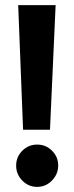

<svg xmlns="http://www.w3.org/2000/svg" viewBox="-20 -722 288 749"><path d="M197 -702 175 -216H70L51 -702ZM43 -76Q43 -110 67 -134Q91 -158 125 -158Q159 -158 183 -134Q207 -110 207 -76.5Q207 -43 183 -18Q159 7 125 7Q91 7 67 -17.5Q43 -42 43 -76Z"/></svg>

Font: Rambla
Style: Bold
Weight: 700
Designer: Martin Sommaruga
Foundry: Martin Sommaruga
Version: Version 1.001